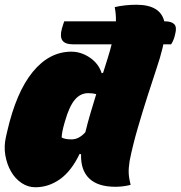

<svg xmlns="http://www.w3.org/2000/svg" viewBox="-26 -780 762 810"><path d="M275 -562Q316 -562 353 -537Q390 -512 403 -471L409 -473Q419 -505 428.5 -535Q438 -565 445 -593H282Q249 -593 237.5 -609Q226 -625 235 -659Q238 -670 240.5 -677Q243 -684 245 -690H463Q464 -718 458 -750Q479 -755 503 -757.5Q527 -760 549 -760Q650 -760 667 -690H670Q697 -690 709 -678Q721 -666 713 -636Q711 -626 707 -615Q703 -604 696 -593H663Q661 -581 657 -567Q651 -541 634 -490Q617 -439 596 -373.5Q575 -308 554.5 -237.5Q534 -167 521 -102Q516 -71 517 -49.5Q518 -28 525 0Q493 8 461 8Q387 8 350.5 -27Q314 -62 316 -129L310 -131Q275 -58 227 -24Q179 10 123 10Q92 10 65 -8Q38 -26 20.5 -56.5Q3 -87 -3.5 -125Q-10 -163 -1 -202L4 -224Q42 -391 112 -476.5Q182 -562 275 -562ZM234 -200Q248 -192 276 -192Q307 -192 334 -222Q344 -263 356 -303.5Q368 -344 380 -383Q365 -387 346 -387Q313 -387 289.5 -359Q266 -331 248 -268L246 -261Q235 -223 234 -200Z"/></svg>

Font: Recursive Mn Csl St XBk
Style: Italic
Weight: 1000
Italic angle: -15°
Monospace: yes
Version: Version 1.079;hotconv 1.0.112;makeotfexe 2.5.65598; ttfautoh